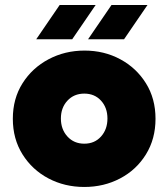

<svg xmlns="http://www.w3.org/2000/svg" viewBox="-20 -731 657 763"><path d="M315 12Q237 12 172.5 -22Q108 -56 69.5 -117.5Q31 -179 31 -259Q31 -339 69.5 -400Q108 -461 173 -495.5Q238 -530 316 -530Q394 -530 458 -495.5Q522 -461 560 -400Q598 -339 598 -259Q598 -179 560 -117.5Q522 -56 457.5 -22Q393 12 315 12ZM315 -160Q356 -160 381.5 -188.5Q407 -217 407 -260Q407 -303 381.5 -331Q356 -359 315 -359Q274 -359 248 -331Q222 -303 222 -260Q222 -217 248 -188.5Q274 -160 315 -160ZM330 -575 423 -711H566L473 -575ZM124 -575 217 -711H360L267 -575Z"/></svg>

Font: MuseoModerno Black
Style: Regular
Weight: 900
Designer: Pablo Cosgaya, Héctor Gatti, Marcela Romero, and the Authors of The MuseoModerno Project.
Foundry: Omnibus-Type Team
Version: Version 1.001